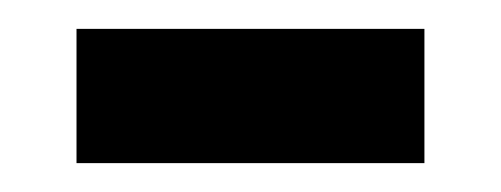

<svg xmlns="http://www.w3.org/2000/svg" viewBox="-20 -335 347 133"><path d="M33 -222H274V-315H33Z"/></svg>

Font: Noto Sans Thai Looped SemiCondensed Medium
Style: Regular
Weight: 500
Width: 4
Designer: Sasikarn Vongin, Ben Mitchell
Foundry: The Fontpad Ltd
Version: Version 1.001